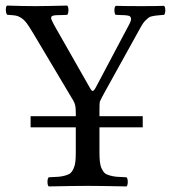

<svg xmlns="http://www.w3.org/2000/svg" viewBox="-20 -667 615 689"><path d="M336.9 -122.1Q336.9 -100.6 338.4 -86.7Q339.8 -72.8 344.7 -62.3Q349.6 -51.8 355.2 -46.4Q360.8 -41 373.5 -37.4Q386.2 -33.7 398.7 -32.7Q411.1 -31.7 434.1 -30.8Q438.5 -26.4 438.5 -14.4Q438.5 -2.4 434.1 2Q334.5 0 294.9 0Q252.4 0 154.8 2Q150.4 -2.4 150.4 -14.4Q150.4 -26.4 154.8 -30.8Q177.7 -31.7 190.2 -32.7Q202.6 -33.7 215.3 -37.4Q228 -41 233.6 -46.4Q239.3 -51.8 244.1 -62.3Q249 -72.8 250.5 -86.7Q252 -100.6 252 -122.1V-210H89.8V-250H252V-258.8Q252 -266.1 251.7 -271.5Q251.5 -276.9 251.2 -280.8Q251 -284.7 249.8 -288.8Q248.5 -293 248 -295.2Q247.6 -297.4 245.1 -302Q242.7 -306.6 241.7 -308.6L236.8 -316.4Q232.9 -323.2 231 -326.2L99.6 -546.9Q85 -571.3 75.7 -584Q65.9 -596.7 55.7 -603Q45.4 -609.4 37.8 -610.8Q30.3 -612.3 14.6 -613.3Q8.8 -613.8 5.9 -613.8Q1.5 -618.2 1 -630.4Q0.5 -642.6 4.9 -647Q64.5 -645 106.9 -645Q141.1 -645 221.2 -647Q225.6 -642.6 225.6 -630.4Q225.6 -618.2 221.2 -613.8Q213.9 -613.3 205.6 -613Q197.3 -612.8 192.4 -612.8Q187.5 -612.8 181.9 -612.5Q176.3 -612.3 173.6 -611.6Q170.9 -610.8 168 -609.9Q165 -608.9 164.6 -606.9Q164.1 -605 163.6 -602.5Q163.1 -600.1 165 -596.2L168.9 -587.9Q170.9 -583 174.8 -576.2L301.3 -354Q306.2 -345.2 309.1 -342.3Q312 -339.4 315.4 -341.6Q318.8 -343.8 323.2 -352.1L441.9 -576.2Q446.8 -585 449 -591.3Q451.2 -597.7 450 -601.6Q448.7 -605.5 447 -607.7Q445.3 -609.9 439 -611.1Q432.6 -612.3 428 -612.5Q423.3 -612.8 412.6 -613Q401.9 -613.3 395 -613.8Q390.6 -618.2 390.6 -629.9Q390.6 -641.6 395 -646Q435.1 -645 485.8 -645Q539.1 -645 568.8 -646Q573.2 -641.6 573.2 -629.9Q573.2 -618.2 568.8 -613.8L551.8 -612.3Q540.5 -611.3 536.9 -610.8Q533.2 -610.4 525.4 -608.6Q517.6 -606.9 513.9 -604Q510.3 -601.1 504.4 -595.9Q498.5 -590.8 493.2 -583Q488.8 -576.7 482.4 -564.9L354.5 -334Q339.4 -306.2 338.1 -301.8Q336.9 -297.4 336.9 -267.6V-250H492.2V-210H336.9Z"/></svg>

Font: Linux Libertine G
Style: Regular
Weight: 400
Designer: Philipp H. Poll
Foundry: Philipp H. Poll
Version: Version 4.7.5